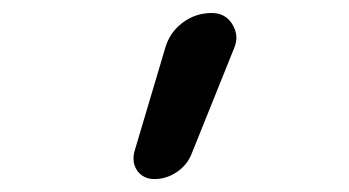

<svg xmlns="http://www.w3.org/2000/svg" viewBox="-20 -567 540 297"><path d="M235.4 -492.2Q242.2 -516.6 262.2 -531.7Q282.2 -546.9 307.6 -546.9Q328.1 -546.9 338.9 -530.3Q345.7 -519.5 345.7 -508.8Q345.7 -502 342.8 -494.1L276.4 -329.1Q269.5 -311.5 253.4 -300.8Q237.3 -290 218.8 -290Q202.1 -290 192.4 -302.7Q186.5 -311.5 186.5 -321.3Q186.5 -326.2 187.5 -331.1Z"/></svg>

Font: Rounded-X Mgen+ 1m regular
Style: Regular
Weight: 400
Designer: [Source Han Sans]
Ryoko NISHIZUKA  (kana & ideographs); Paul D. Hunt (Latin, Greek & Cyrillic); Wenlong ZHANG  (bopomofo
Version: Version 1.059.20150602